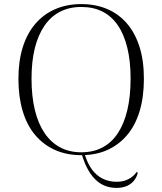

<svg xmlns="http://www.w3.org/2000/svg" viewBox="-20 -743 792 938"><path d="M378 5H392Q406 53 428.5 84Q451 115 482 130Q513 145 549 145Q574 145 592.5 138.5Q611 132 625 121Q639 110 648 97L653 101Q649 120 636.5 137Q624 154 602 164.5Q580 175 549 175Q486 175 443.5 131.5Q401 88 378 5ZM377 -723Q447 -723 503.5 -699Q560 -675 600 -628.5Q640 -582 661.5 -514.5Q683 -447 683 -358Q683 -269 662 -199.5Q641 -130 600.5 -82.5Q560 -35 504 -10Q448 15 377 15Q306 15 249.5 -10Q193 -35 152.5 -82.5Q112 -130 91 -200Q70 -270 70 -358Q70 -444 91 -511.5Q112 -579 152 -626Q192 -673 249 -698Q306 -723 377 -723ZM377 -709Q319 -709 274 -686Q229 -663 198 -618.5Q167 -574 150.5 -509Q134 -444 134 -359Q134 -272 150.5 -205Q167 -138 198 -92.5Q229 -47 274 -23Q319 1 377 1Q436 1 480.5 -22.5Q525 -46 555.5 -92Q586 -138 602 -205Q618 -272 618 -359Q618 -444 602 -509.5Q586 -575 555.5 -619.5Q525 -664 480.5 -686.5Q436 -709 377 -709Z"/></svg>

Font: Kalnia Light
Style: Regular
Weight: 300
Designer: Frida Medrano
Foundry: Frida Medrano
Version: Version 1.105